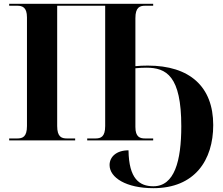

<svg xmlns="http://www.w3.org/2000/svg" viewBox="-20 -734 1167 1004"><path d="M782 250C998 250 1095 104 1095 -80C1095 -281 972 -391 753 -391C729 -391 708 -390 688 -388V-639C688 -696 711 -704 739 -704H781V-714H28V-704H70C97 -704 121 -696 121 -643V-75C121 -18 98 -10 70 -10H28V0H373V-10H330C302 -10 279 -18 279 -75V-704H530V-75C530 -18 507 -10 479 -10H436V0H781V-10H739C712 -10 688 -17 688 -70V-377C708 -379 727 -380 745 -380C850 -380 928 -337 928 -74C928 109 892 240 782 240C709 240 654 201 652 52C589 52 553 86 553 129C553 195 640 250 782 250Z"/></svg>

Font: Noto Serif Display
Style: Bold
Weight: 700
Designer: Monotype Design Team
Foundry: Monotype Imaging Inc.
Version: Version 2.009